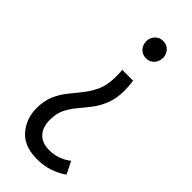

<svg xmlns="http://www.w3.org/2000/svg" viewBox="-233 -567 793 793"><g transform="rotate(45 164.0 -170.0)"><path d="M199 -426Q177 -426 163.5 -441Q150 -456 150 -477Q150 -497 163.5 -512Q177 -527 199 -527Q221 -527 234.5 -512Q248 -497 248 -477Q248 -456 234.5 -441Q221 -426 199 -426ZM175 187Q100 187 62.5 143.5Q25 100 25 39Q25 -5 39 -36.5Q53 -68 74 -94Q95 -120 116 -146.5Q137 -173 151 -204.5Q165 -236 165 -280Q165 -289 165 -301Q165 -313 163 -323H227Q229 -310 230 -296.5Q231 -283 231 -269Q231 -222 217.5 -188.5Q204 -155 184.5 -129.5Q165 -104 145 -80.5Q125 -57 111.5 -30Q98 -3 98 34Q98 77 120.5 101Q143 125 185 125Q237 125 280 92L307 146Q279 165 247 176Q215 187 175 187Z"/></g></svg>

Font: Ubuntu Sans Condensed
Style: Regular
Weight: 400
Width: 3
Designer: Dalton Maag Ltd
Foundry: Dalton Maag Ltd
Version: Version 1.006; ttfautohint (v1.8.4.7-5d5b)